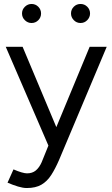

<svg xmlns="http://www.w3.org/2000/svg" viewBox="-20 -736 566 968"><path d="M115 212Q96 212 71 204.5Q46 197 18 185L48 118Q71 128 88.5 133Q106 138 116 138Q143 138 160.5 123.5Q178 109 190 82L224 -2L9 -500H94L264 -95L432 -500H518L278 70Q259 114 238.5 146Q218 178 189 195Q160 212 115 212ZM386 -620Q366 -620 352 -634.5Q338 -649 338 -668Q338 -688 352 -702Q366 -716 386 -716Q406 -716 420 -702Q434 -688 434 -668Q434 -649 420 -634.5Q406 -620 386 -620ZM139 -620Q120 -620 105.5 -634Q91 -648 91 -668Q91 -688 105.5 -702Q120 -716 139 -716Q159 -716 173 -702Q187 -688 187 -668Q187 -648 173 -634Q159 -620 139 -620Z"/></svg>

Font: Figtree Light
Style: Regular
Weight: 400
Version: Version 2.002